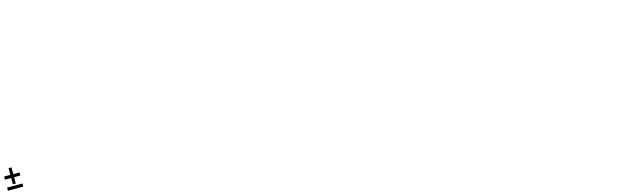

<svg xmlns="http://www.w3.org/2000/svg" viewBox="214 -3059 18263 5484"><g transform="rotate(-15 9345.5 -317.0)"><path d="M228 -148H314V-336H498V-428H314V-626H228V-428H43V-336H228ZM498 -8V-100H43V-8Z"/></g></svg>

Font: Passageway
Style: Light
Weight: 700
Foundry: Ascender Corporation
Version: Version 1.11